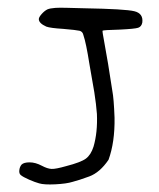

<svg xmlns="http://www.w3.org/2000/svg" viewBox="-20 -583 413 500"><path d="M272.5 -346.7Q276.4 -327.1 278.3 -276.4Q279.3 -212.9 262.7 -167Q240.2 -133.8 212.4 -123.5Q184.6 -113.3 168.9 -109.4Q153.3 -104.5 124 -103Q94.7 -101.6 82 -105.5Q71.3 -108.4 55.7 -115.2Q40 -122.1 34.2 -127Q29.3 -130.9 30.3 -139.6Q31.2 -148.4 36.1 -154.3Q42 -160.2 57.1 -160.2Q72.3 -160.2 88.9 -151.4Q103.5 -143.6 114.3 -143.1Q125 -142.6 152.3 -150.4Q190.4 -160.2 203.6 -169.9Q216.8 -179.7 223.6 -201.2Q234.4 -238.3 232.4 -286.1Q230.5 -311.5 225.6 -342.8Q215.8 -397.5 212.9 -416Q204.1 -471.7 197.3 -491.2Q195.3 -501 187 -502.9Q178.7 -504.9 144.5 -507.8Q111.3 -509.8 100.6 -513.7Q81.1 -522.5 81.1 -533.2Q81.1 -538.1 88.4 -546.4Q95.7 -554.7 103.5 -558.6Q110.4 -561.5 124.5 -562.5Q138.7 -563.5 198.2 -561.5Q306.6 -559.6 330.1 -553.7Q353.5 -547.9 350.6 -524.4Q348.6 -513.7 339.8 -510.7Q331.1 -507.8 292 -505.9Q248 -504.9 247.1 -502.9Q246.1 -502 252 -470.7Q260.7 -424.8 272.5 -346.7Z"/></svg>

Font: JasonHandwriting3
Style: Regular
Weight: 400
Version: Version 1.24.9